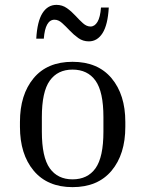

<svg xmlns="http://www.w3.org/2000/svg" viewBox="-20 -759 597 789"><path d="M495 -258V-238Q495 -125 438.5 -57.5Q382 10 278 10Q175 10 118.5 -57.5Q62 -125 62 -238V-258Q62 -370 118 -437.5Q174 -505 278 -505Q382 -505 438.5 -437.5Q495 -370 495 -258ZM405 -278Q405 -382 372.5 -427.5Q340 -473 278 -473Q217 -473 184.5 -427.5Q152 -382 152 -278V-218Q152 -113 184.5 -67.5Q217 -22 278 -22Q340 -22 372.5 -67.5Q405 -113 405 -218ZM345 -589Q321 -589 302 -602.5Q283 -616 266.5 -633.5Q250 -651 235 -664.5Q220 -678 204 -678Q166 -678 160 -600H129Q133 -671 154.5 -705Q176 -739 212 -739Q236 -739 255 -725.5Q274 -712 290 -694.5Q306 -677 321 -663.5Q336 -650 352 -650Q369 -650 380.5 -669Q392 -688 395 -728H427Q423 -657 401.5 -623Q380 -589 345 -589Z"/></svg>

Font: Inria Serif
Style: Regular
Weight: 400
Designer: Black Foundry Team
Foundry: Black Foundry
Version: Version 1.000; ttfautohint (v1.8.3)